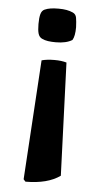

<svg xmlns="http://www.w3.org/2000/svg" viewBox="-52 -539 401 768"><g transform="rotate(5 149.0 -155.5)"><path d="M202 -294 219 159Q169 195 80 195L72 186L102 -294Q112 -297 125.5 -298.5Q139 -300 153 -300Q182 -300 202 -294ZM218 -386Q194 -371 152 -371Q135 -371 121 -373Q107 -375 96 -380.5Q85 -386 81 -399.5Q77 -413 77 -438Q77 -463 81 -477.5Q85 -492 96 -497Q107 -502 120.5 -504Q134 -506 152 -506Q170 -506 184 -503.5Q198 -501 210 -495.5Q222 -490 224.5 -476Q227 -462 228 -438Q228 -402 218 -386Z"/></g></svg>

Font: Signika
Style: Semibold
Weight: 600
Designer: Anna Giedrys
Foundry: Anna Giedrys
Version: Version 1.001